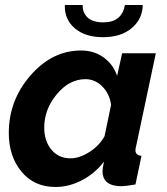

<svg xmlns="http://www.w3.org/2000/svg" viewBox="-20 -734 664 764"><path d="M238 -714H309Q308 -684 328.5 -664.5Q349 -645 391 -645Q465 -645 477 -714H548Q547 -658 504 -622Q461 -586 390 -586Q319 -586 277.5 -621.5Q236 -657 238 -714ZM15 -205Q15 -335 101.5 -434Q188 -533 302 -533Q355 -533 393 -505Q431 -477 446 -432L466 -522H600L522 -154Q519 -144 519 -136Q519 -116 543 -114L519 0Q477 7 464 7Q388 7 388 -53Q388 -66 394 -91Q357 -43 305.5 -16.5Q254 10 201 10Q116 10 65.5 -51Q15 -112 15 -205ZM396 -192 422 -317Q416 -361 387 -390Q358 -419 320 -419Q256 -419 206 -359Q156 -299 156 -226Q156 -173 184.5 -138.5Q213 -104 261 -104Q296 -104 335.5 -129Q375 -154 396 -192Z"/></svg>

Font: Raleway-v4020
Style: Bold Italic
Weight: 700
Italic angle: -12°
Designer: Matt McInerney, Pablo Impallari, Rodrigo Fuenzalida
Foundry: Matt McInerney, Pablo Impallari, Rodrigo Fuenzalida
Version: Version 4.020;PS 004.020;hotconv 1.0.88;makeotf.lib2.5.64775